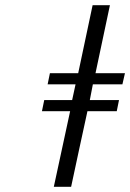

<svg xmlns="http://www.w3.org/2000/svg" viewBox="-20 -712 503 742"><path d="M439.9 -325.2 431.2 -282.2H317.9Q306.6 -232.4 285.6 -133.5Q264.6 -34.7 254.9 9.8H188L251 -282.2H142.1L150.9 -325.2H258.8Q267.1 -365.2 272 -386.2H164.1L172.9 -429.2H282.2Q331.1 -660.2 337.9 -691.9H404.8L349.1 -429.2H462.9L453.1 -386.2H338.9Q332.5 -350.1 327.1 -325.2Z"/></svg>

Font: Linear Smooth
Style: Bold Italic
Weight: 700
Designer: Philipp H. Poll, Flanker
Foundry: Philipp H. Poll, reworked by Flanker
Version: Version 1.061 | FøM Fix